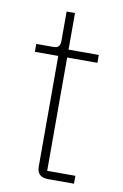

<svg xmlns="http://www.w3.org/2000/svg" viewBox="-77 -698 475 744"><g transform="rotate(10 160.0 -326.0)"><path d="M268 0V-31H157V-477H276V-508H157V-652H124V-539C124 -517 118 -508 96 -508H30V-477H122V-42C122 -15 136 0 165 0Z"/></g></svg>

Font: IBM Plex Devanagari ExtraLight
Style: Regular
Weight: 200
Designer: Mike Abbink, Paul van der Laan, Pieter van Rosmalen, Erin McLaughlin
Foundry: Bold Monday
Version: Version 1.0